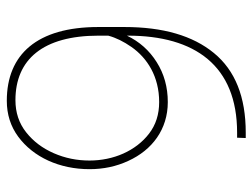

<svg xmlns="http://www.w3.org/2000/svg" viewBox="-112 -650 770 587"><g transform="rotate(-90 273.5 -356.0)"><path d="M145.5 9.8H162.1C271 9.8 352.1 -22.5 405.3 -87.4C458.5 -151.9 484.9 -243.2 484.9 -361.3V-440.9C484.9 -627.9 401.4 -720.7 259.3 -720.7C217.8 -720.7 181.2 -709 149.9 -686C86.9 -639.6 50.3 -559.6 50.3 -467.8C50.3 -425.3 58.6 -385.7 75.7 -349.1C108.9 -276.4 171.9 -228.5 255.4 -228.5C300.8 -228.5 341.8 -239.7 377.9 -262.7C413.6 -285.2 440.4 -315.4 458.5 -353.5V-350.6C458.5 -145.5 366.7 -16.6 162.1 -16.6H146.5ZM76.7 -467.8C76.7 -506.3 84 -542.5 99.1 -577.1C114.3 -611.8 135.3 -639.6 163.1 -661.6C190.9 -683.6 223.6 -694.3 261.2 -694.3C385.7 -694.3 458.5 -609.9 458.5 -440.4V-410.6C452.1 -386.7 440.4 -363.3 423.8 -339.4C390.1 -291.5 334 -254.9 255.4 -254.9C217.8 -254.9 186 -265.1 159.2 -285.6C106 -326.2 76.7 -395 76.7 -467.8Z"/></g></svg>

Font: Vazirmatn Thin
Style: Regular
Weight: 100
Designer: Saber Rastikerdar
Foundry: Saber Rastikerdar
Version: Version 33.003